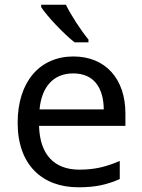

<svg xmlns="http://www.w3.org/2000/svg" viewBox="-20 -786 604 816"><path d="M260 -766H155V-756C178 -719 251 -642 297 -606H356V-618C325 -655 282 -721 260 -766ZM292 -546C150 -546 55 -440 55 -264C55 -85 160 10 313 10C386 10 434 -1 489 -25V-102C433 -78 385 -65 317 -65C210 -65 149 -130 146 -251H513V-304C513 -450 429 -546 292 -546ZM291 -474C380 -474 420 -412 421 -321H148C157 -417 207 -474 291 -474Z"/></svg>

Font: Noto Sans Psalter Pahlavi
Style: Regular
Weight: 400
Designer: Monotype Design Team
Foundry: Monotype Imaging Inc.
Version: Version 2.002